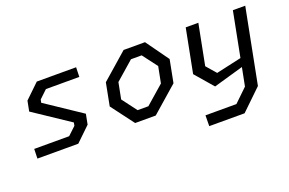

<svg xmlns="http://www.w3.org/2000/svg" viewBox="-92 -836 2043 1358"><g transform="rotate(-20 930.0 -157.0)"><path d="M67 0H374.5L482.5 -104L497.5 -181L227 -362L232 -385L291.5 -441.5H543L545 -513.5H249L141 -409.5L126 -332.5L396.5 -152L392 -128.5L332 -72H69Z M802.5 0H957.5L1153.5 -171.5L1186.5 -342L1063.5 -513.5H902.5L706.5 -342L673.5 -171.5ZM766.5 -190.5 790.5 -313 929 -434H1009.5L1093.5 -323L1069.5 -200.5L931 -79.5H850Z M1287.5 200H1553.5L1708 51L1818 -513.5H1725L1659.5 -177L1469 -134.5L1405.5 -208L1465 -513.5H1370L1306 -184.5L1422.5 -49.5L1647.5 -114L1620.5 23.5L1521.5 119H1288.5Z"/></g></svg>

Font: Monaspace Krypton
Style: Italic
Weight: 400
Italic angle: -11°
Designer: Riley Cran & the Lettermatic Team
Foundry: Lettermatic
Version: Version 1.101 (Monaspace Krypton)